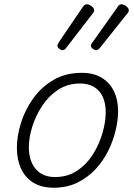

<svg xmlns="http://www.w3.org/2000/svg" viewBox="-20 -860 629 899"><path d="M231 19Q175 19 136.5 -4.5Q98 -28 78.5 -70.5Q59 -113 59 -168Q59 -223 78 -284Q97 -345 135 -398.5Q173 -452 230 -485.5Q287 -519 363 -519Q418 -519 455.5 -496.5Q493 -474 513 -433.5Q533 -393 533 -339Q533 -298 521.5 -249.5Q510 -201 486.5 -153.5Q463 -106 426.5 -67Q390 -28 341.5 -4.5Q293 19 231 19ZM237 -31Q297 -31 341.5 -61Q386 -91 415.5 -138Q445 -185 460 -237.5Q475 -290 475 -334Q475 -376 461.5 -406Q448 -436 421 -452.5Q394 -469 355 -469Q297 -469 252.5 -440Q208 -411 177.5 -364.5Q147 -318 131 -266.5Q115 -215 115 -170Q115 -128 129.5 -96.5Q144 -65 171 -48Q198 -31 237 -31ZM271 -625Q266 -625 257.5 -631.5Q249 -638 249 -645Q249 -649 250.5 -653Q252 -657 256 -663L366 -825Q371 -833 376 -836.5Q381 -840 387 -840Q393 -840 401 -836Q409 -832 415 -825.5Q421 -819 421 -811Q421 -806 418.5 -802.5Q416 -799 412 -794L290 -636Q285 -629 280.5 -627Q276 -625 271 -625ZM429 -625Q423 -625 414.5 -631.5Q406 -638 406 -645Q406 -649 407.5 -653Q409 -657 414 -663L529 -825Q533 -833 538 -836.5Q543 -840 549 -840Q555 -840 563 -836Q571 -832 577 -825.5Q583 -819 583 -811Q583 -806 580.5 -802.5Q578 -799 574 -794L448 -636Q442 -629 437.5 -627Q433 -625 429 -625Z"/></svg>

Font: Playwrite RO ExtraLight
Style: Regular
Weight: 250
Version: Version 1.002